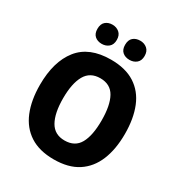

<svg xmlns="http://www.w3.org/2000/svg" viewBox="-212 -1070 1151 1226"><g transform="rotate(30 363.5 -456.5)"><path d="M677 -358Q677 -245 643 -162.5Q609 -80 540 -35Q471 10 363 10Q257 10 187.5 -35Q118 -80 84 -163Q50 -246 50 -359Q50 -530 127 -627.5Q204 -725 364 -725Q471 -725 540.5 -680.5Q610 -636 643.5 -553.5Q677 -471 677 -358ZM221 -358Q221 -249 255 -189Q289 -129 363 -129Q439 -129 472 -188Q505 -247 505 -358Q505 -469 472 -528.5Q439 -588 364 -588Q289 -588 255 -528Q221 -468 221 -358ZM189 -852Q189 -888 209 -905.5Q229 -923 260 -923Q290 -923 311 -905Q332 -887 332 -852Q332 -817 311 -799.5Q290 -782 260 -782Q229 -782 209 -799.5Q189 -817 189 -852ZM393 -852Q393 -888 413 -905.5Q433 -923 465 -923Q495 -923 516 -905Q537 -887 537 -852Q537 -817 516 -799.5Q495 -782 465 -782Q433 -782 413 -799.5Q393 -817 393 -852Z"/></g></svg>

Font: Noto Sans SemiCondensed ExtraBold
Style: Regular
Weight: 800
Width: 4
Designer: Monotype Design Team
Foundry: Monotype Imaging Inc.
Version: Version 2.013; ttfautohint (v1.8.4.7-5d5b)